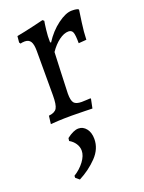

<svg xmlns="http://www.w3.org/2000/svg" viewBox="-144 -533 670 895"><g transform="rotate(-20 191.5 -86.0)"><path d="M109 -119V-339Q109 -372 100 -386Q91 -400 71 -400Q63 -400 57.5 -399Q52 -398 50 -397L45 -404L48 -435Q86 -442 128.5 -452Q171 -462 183 -465L190 -459Q188 -450 184 -417.5Q180 -385 181 -356L185 -353Q215 -400 255.5 -430Q296 -460 326 -460Q340 -460 347.5 -458.5Q355 -457 357 -456L360 -452Q358 -438 351.5 -392.5Q345 -347 344 -309L305 -306Q305 -347 299.5 -360.5Q294 -374 278 -374Q256 -374 231 -355.5Q206 -337 185 -306Q184 -277 181 -210Q178 -143 177 -102Q177 -68 187 -56Q197 -44 225 -44Q238 -44 251 -45Q264 -46 269 -46L270 -42L261 2Q251 2 221 1Q191 0 159 0Q122 0 92 1.5Q62 3 54 4L59 -36Q89 -39 99 -55.5Q109 -72 109 -119ZM167 67Q190 67 205.5 86.5Q221 106 221 138Q221 187 183 226.5Q145 266 93 293L75 278V268Q106 249 126.5 221.5Q147 194 147 169Q147 150 136 133.5Q125 117 107 107L109 93Q143 67 167 67Z"/></g></svg>

Font: Sahitya
Style: Regular
Weight: 400
Designer: Juan Pablo del Peral
Foundry: Juan Pablo del Peral (http://www.huertatipografica.com)
Version: Version 1.001;PS 001.000;hotconv 1.0.70;makeotf.lib2.5.58329